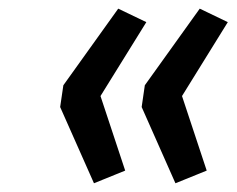

<svg xmlns="http://www.w3.org/2000/svg" viewBox="-20 -582 547 444"><path d="M269.5 -187.5 212.4 -359.9 318.4 -530.8 253.4 -562 126.5 -384.8 119.1 -334.5 197.3 -158.2ZM458 -187.5 400.9 -359.9 506.8 -530.8 441.9 -562 314.9 -384.8 307.6 -334.5 385.7 -158.2Z"/></svg>

Font: Winston
Style: Italic
Weight: 400
Italic angle: -8.13011°
Designer: Vernon Adams, Kim Jin-seong, David Berlow, Cristiano Sobral
Foundry: The Winston Project Authors
Version: Version 3.004